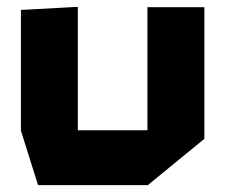

<svg xmlns="http://www.w3.org/2000/svg" viewBox="-20 -540 657 560"><path d="M410 0V-519H576V-135L411 0ZM91 0 41 -159V-160H410V0ZM41 -160V-511L206 -520H207V-160Z"/></svg>

Font: Foldit
Style: Bold
Weight: 700
Version: Version 1.003